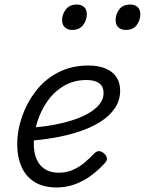

<svg xmlns="http://www.w3.org/2000/svg" viewBox="-20 -808 639 847"><path d="M230 19Q171 19 132 -5.5Q93 -30 74.5 -73Q56 -116 56 -170Q56 -233 77.5 -294.5Q99 -356 139 -407.5Q179 -459 237.5 -489Q296 -519 370 -519Q416 -519 447.5 -505Q479 -491 494.5 -466.5Q510 -442 510 -408Q510 -365 486.5 -330.5Q463 -296 422.5 -270.5Q382 -245 329 -227.5Q276 -210 217 -200Q158 -190 98 -186L111 -245Q157 -247 204 -255Q251 -263 292.5 -275.5Q334 -288 366.5 -306Q399 -324 418 -347Q437 -370 437 -397Q437 -426 418 -440.5Q399 -455 361 -455Q306 -455 262.5 -429.5Q219 -404 189.5 -362Q160 -320 144.5 -270.5Q129 -221 129 -174Q129 -133 142 -104.5Q155 -76 179.5 -61Q204 -46 239 -46Q273 -46 301.5 -58.5Q330 -71 354 -91.5Q378 -112 398 -133Q409 -143 420 -141Q431 -139 440 -130Q450 -121 451.5 -110.5Q453 -100 443 -89Q413 -56 379 -31.5Q345 -7 307.5 6Q270 19 230 19ZM298 -676Q279 -676 266.5 -687Q254 -698 254 -720Q254 -745 270.5 -766.5Q287 -788 319 -788Q338 -788 350.5 -777.5Q363 -767 363 -745Q363 -720 347 -698Q331 -676 298 -676ZM535 -676Q515 -676 502.5 -687Q490 -698 490 -720Q490 -745 506 -766.5Q522 -788 555 -788Q574 -788 586.5 -777.5Q599 -767 599 -745Q599 -720 583.5 -698Q568 -676 535 -676Z"/></svg>

Font: Playwrite CU Light
Style: Regular
Weight: 300
Designer: Veronika Burian, José Scaglione
Foundry: TypeTogether
Version: Version 1.002